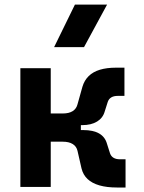

<svg xmlns="http://www.w3.org/2000/svg" viewBox="-20 -815 626 837"><path d="M261.7 -269.5 253.4 -320.3Q280.8 -320.3 296.9 -330.6Q313 -340.8 317.9 -360.4L339.4 -437Q347.7 -464.8 366.7 -483.4Q385.7 -502 415.5 -511Q445.3 -520 484.9 -520H522.5V-397H493.2Q476.1 -397 465.1 -390.4Q454.1 -383.8 449.7 -370.6L436.5 -329.1Q428.7 -300.8 403.3 -285.2Q377.9 -269.5 337.9 -269.5ZM68.8 0V-517.6H201.2V0ZM193.8 -197.3V-320.3H332.5V-197.3ZM489.7 2.4Q445.8 2.4 413.6 -6.8Q381.3 -16.1 361.8 -34.4Q342.3 -52.7 335.4 -80.6L317.9 -157.2Q313.5 -176.8 297.1 -187Q280.8 -197.3 253.4 -197.3L261.7 -248H342.8Q429.7 -248 446.3 -188.5L459.5 -147Q463.9 -133.8 474.9 -127.2Q485.8 -120.6 502.9 -120.6H527.3V2.4ZM215.8 -609.4 306.6 -794.9H446.8L346.2 -609.4Z"/></svg>

Font: Cascadia Mono
Style: Regular
Weight: 400
Monospace: yes
Designer: Aaron Bell
Foundry: Saja Typeworks
Version: Version 2404.023